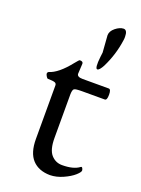

<svg xmlns="http://www.w3.org/2000/svg" viewBox="-130 -709 573 783"><g transform="rotate(20 157.0 -318.0)"><path d="M189 14.2Q139.6 13.7 112.3 -15.6Q85 -44.9 85 -105V-336.9Q85 -345.7 77.6 -348.6Q70.3 -351.6 46.9 -352.1Q43.9 -352.1 39.6 -359.4Q35.2 -366.2 35.2 -371.1Q35.2 -376 40 -378.9Q79.6 -390.6 126 -449.2Q141.1 -468.3 144 -467.8Q158.2 -467.8 158.2 -458L155.8 -414.1Q155.8 -399.9 180.2 -399.9H293.9Q303.7 -399.9 303.7 -376Q303.7 -352.1 293.9 -352.1H194.8Q168 -352.1 161.6 -348.1Q155.3 -344.2 154.8 -324.2V-134.8Q154.8 -84 173.8 -62.5Q192.9 -41 221.2 -41Q271 -41 295.9 -60.1Q299.8 -63 302.7 -58.6Q305.7 -54.7 306.2 -47.9Q306.2 -41 290 -26.4Q273.4 -11.7 245.1 1Q216.8 13.7 189 14.2ZM267.6 -649.9Q284.2 -649.9 284.2 -620.1Q284.2 -611.3 283.2 -606Q274.4 -541 245.1 -481.9Q231.9 -457 223.1 -457Q211.9 -457 217.8 -509.8Q220.2 -527.8 220.2 -528.8L214.8 -602.1Q214.8 -620.1 232.9 -634.8Q251 -649.4 267.6 -649.9Z"/></g></svg>

Font: EBGaramond
Style: Regular
Weight: 400
Version: Version 000.012g